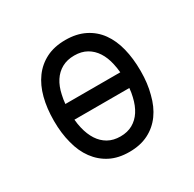

<svg xmlns="http://www.w3.org/2000/svg" viewBox="-130 -699 859 848"><g transform="rotate(-30 300.0 -275.0)"><path d="M300 10Q244 10 203 -11Q162 -32 134 -70Q106 -108 93 -160Q79 -212 79 -275V-276Q79 -339 92.5 -391Q106 -443 133.5 -480.5Q161 -518 202.5 -539Q244 -560 301 -560Q357 -560 399 -539Q441 -518 468 -480.5Q495 -443 508 -391Q521 -339 521 -277V-274Q521 -212 507 -161Q494 -108 466.5 -70Q439 -32 397.5 -11Q356 10 300 10ZM160 -315H440Q438 -338 433 -360Q425 -397 407.5 -424Q390 -451 363.5 -466Q337 -481 300.5 -481Q264 -481 237 -466Q210 -451 192.5 -424Q175 -397 167 -359Q162 -338 160 -315ZM300 -69Q336 -69 362.5 -84Q389 -99 406.5 -126Q424 -153 433 -192Q438 -212 440 -235H160Q162 -212 167 -191Q176 -153 193.5 -126Q211 -99 237.5 -84Q264 -69 300 -69Z"/></g></svg>

Font: Maple Mono Light
Style: Regular
Weight: 300
Monospace: yes
Designer: subframe7536
Version: Version 7.000